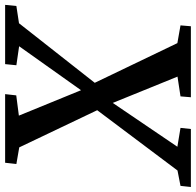

<svg xmlns="http://www.w3.org/2000/svg" viewBox="-60 -756 783 768"><g transform="rotate(-90 332.0 -371.5)"><path d="M-31.5 0 -27 -41.5 34.5 -53.5 275.5 -374.5 355 -438.5 531.5 -687 455.5 -698 460 -743H697L692.5 -698L623.5 -687.5L384.5 -383.5L304.5 -312L129.5 -54L205 -41.5L200.5 0ZM327.5 0 331 -41.5 410 -53.5 305 -312 276 -374 127 -686.5 60.5 -698 65.5 -743H340L335 -698.5L254 -688L356 -438.5L385.5 -384L544 -54L615 -41.5L611.5 0Z"/></g></svg>

Font: Merriweather 20pt Medium
Style: Italic
Weight: 500
Italic angle: -7.8°
Version: Version 2.101